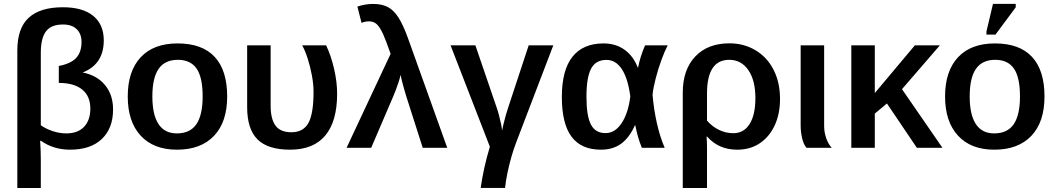

<svg xmlns="http://www.w3.org/2000/svg" viewBox="-20 -762 5446 990"><path d="M563 -197.8Q563 -100.6 505.1 -45.4Q447.3 9.8 341.3 9.8Q255.9 9.8 190.9 -36.1H187Q188.5 -11.7 189.5 12.7Q190.4 37.1 190.4 62.5V207.5H69.3V-501.5Q69.3 -617.2 128.4 -670.9Q187.5 -724.6 304.7 -724.6Q406.2 -724.6 460.7 -680.2Q515.1 -635.7 515.1 -554.2Q515.1 -430.7 406.2 -388.2Q479.5 -374 521.2 -323.7Q563 -273.4 563 -197.8ZM190.4 -116.2Q216.3 -97.7 251.7 -85.9Q287.1 -74.2 321.8 -74.2Q381.3 -74.2 413.6 -108.4Q445.8 -142.6 445.8 -201.7Q445.8 -266.6 403.6 -300.5Q361.3 -334.5 283.2 -334.5V-421.9Q345.2 -433.6 372.8 -463.4Q400.4 -493.2 400.4 -545.4Q400.4 -587.4 375.5 -611.6Q350.6 -635.7 304.7 -635.7Q244.1 -635.7 217.3 -600.6Q190.4 -565.4 190.4 -488.8Z M1151.4 -264.6Q1151.4 -132.8 1083.5 -61.5Q1015.6 9.8 892.6 9.8Q772 9.8 705.3 -62.5Q638.7 -134.8 638.7 -264.6Q638.7 -395 705.3 -466.6Q772 -538.1 895.5 -538.1Q1022.5 -538.1 1086.9 -468.8Q1151.4 -399.4 1151.4 -264.6ZM1024.9 -264.6Q1024.9 -363.8 993.4 -408.7Q961.9 -453.6 897.5 -453.6Q830.1 -453.6 797.9 -407Q765.6 -360.4 765.6 -264.6Q765.6 -170.9 797.1 -122.6Q828.6 -74.2 891.6 -74.2Q960 -74.2 992.4 -121.3Q1024.9 -168.5 1024.9 -264.6Z M1718.3 -278.8Q1718.3 -136.2 1657.2 -63.2Q1596.2 9.8 1475.6 9.8Q1360.8 9.8 1307.6 -43.5Q1254.4 -96.7 1254.4 -209V-528.3H1375.5V-216.8Q1375.5 -148.9 1400.4 -114.5Q1425.3 -80.1 1482.4 -80.1Q1543.9 -80.1 1570.3 -127.9Q1596.7 -175.8 1596.7 -288.6Q1596.7 -327.1 1588.4 -372.1Q1580.1 -417 1566.9 -458.7Q1553.7 -500.5 1538.1 -528.3H1661.6Q1687 -475.1 1702.6 -407.2Q1718.3 -339.4 1718.3 -278.8Z M1994.1 -484.4Q1968.8 -556.6 1954.6 -587.9Q1938 -623 1922.4 -637.5Q1906.7 -651.9 1882.3 -651.9Q1861.8 -651.9 1844.2 -644L1822.8 -728Q1861.8 -741.7 1904.8 -741.7Q1948.7 -741.7 1979.5 -725.8Q2010.3 -710 2034.9 -671.1Q2059.6 -632.3 2084 -564L2286.1 0H2159.7L2073.2 -270.5Q2068.4 -287.1 2062.5 -307.6Q2056.6 -328.1 2052 -346.7Q2047.4 -365.2 2045.4 -376Q2042 -358.9 2034.9 -337.6Q2027.8 -316.4 2020.3 -296.1Q2012.7 -275.9 2006.8 -263.2L1894 0H1767.1Z M2641.1 -26.4Q2627.4 9.8 2616.2 49.3Q2605 88.9 2596.7 128.7Q2588.4 168.5 2584 207H2458.5Q2465.8 155.8 2477.5 102.5Q2489.3 49.3 2505.9 -5.4L2303.2 -528.3H2431.2L2540 -210Q2545.4 -195.3 2551.8 -171.9Q2558.1 -148.4 2563 -125.5Q2567.9 -102.5 2568.8 -88.9Q2571.8 -104 2576.9 -125.2Q2582 -146.5 2588.4 -169.2Q2594.7 -191.9 2601.6 -211.4L2706.1 -528.3H2833Z M3253.9 -115.7Q3223.6 -49.8 3181.4 -20Q3139.2 9.8 3078.6 9.8Q2976.6 9.8 2926.8 -57.4Q2877 -124.5 2877 -261.7Q2877 -400.4 2931.6 -469.2Q2986.3 -538.1 3091.8 -538.1Q3154.8 -538.1 3200.2 -505.6Q3245.6 -473.1 3268.6 -413.6H3270Q3281.7 -472.7 3306.2 -528.3H3422.9Q3406.7 -497.6 3389.9 -451.2Q3373 -404.8 3360.8 -357.2Q3348.6 -309.6 3344.7 -273.9Q3351.1 -197.8 3366.9 -127.4Q3382.8 -57.1 3407.2 0H3289.6Q3277.3 -29.3 3268.8 -60.3Q3260.3 -91.3 3255.9 -115.7ZM3003.9 -263.7Q3003.9 -164.1 3026.9 -119.9Q3049.8 -75.7 3102.5 -75.7Q3151.4 -75.7 3185.5 -127.4Q3219.7 -179.2 3230 -265.1Q3217.8 -357.4 3186.5 -405.3Q3155.3 -453.1 3106.9 -453.1Q3051.8 -453.1 3027.8 -408Q3003.9 -362.8 3003.9 -263.7Z M4002 -252Q4002 -174.3 3974.4 -115.2Q3946.8 -56.2 3897.5 -23.2Q3848.1 9.8 3781.2 9.8Q3732.9 9.8 3694.6 -7.1Q3656.2 -23.9 3625.5 -58.1H3623.5Q3624.5 -43.5 3625 -29.1Q3625.5 -14.6 3625.5 0V207.5H3500.5V-283.7Q3500.5 -402.8 3564.9 -470.7Q3629.4 -538.6 3741.2 -538.6Q3815.4 -538.6 3875.5 -502.9Q3935.5 -467.3 3968.8 -402.1Q4002 -336.9 4002 -252ZM3875 -256.3Q3875 -348.1 3838.4 -400.9Q3801.8 -453.6 3740.2 -453.6Q3625.5 -453.6 3625.5 -280.3V-140.1Q3653.3 -108.4 3688.2 -91.8Q3723.1 -75.2 3761.2 -75.2Q3815.4 -75.2 3845.2 -122.6Q3875 -169.9 3875 -256.3Z M4138.7 0Q4124 -15.6 4116.2 -48.6Q4108.4 -81.5 4108.4 -115.2V-528.3H4229.5V-110.8Q4229.5 -80.6 4240 -50Q4250.5 -19.5 4268.6 0Z M4490.7 -176.3V0H4369.6V-528.3H4490.7V-282.2L4697.3 -528.3H4826.2L4630.9 -302.2L4839.4 0H4707.5L4553.2 -228.5Z M5365.7 -264.6Q5365.7 -132.8 5297.9 -61.5Q5230 9.8 5106.9 9.8Q4986.3 9.8 4919.7 -62.5Q4853 -134.8 4853 -264.6Q4853 -395 4919.7 -466.6Q4986.3 -538.1 5109.9 -538.1Q5236.8 -538.1 5301.3 -468.8Q5365.7 -399.4 5365.7 -264.6ZM5239.3 -264.6Q5239.3 -363.8 5207.8 -408.7Q5176.3 -453.6 5111.8 -453.6Q5044.4 -453.6 5012.2 -407Q4980 -360.4 4980 -264.6Q4980 -170.9 5011.5 -122.6Q5043 -74.2 5106 -74.2Q5174.3 -74.2 5206.8 -121.3Q5239.3 -168.5 5239.3 -264.6ZM5217.3 -724.1 5112.8 -583.5H5066.4V-599.6L5100.1 -742.2H5217.3Z"/></svg>

Font: Arimo SemiBold
Style: Regular
Weight: 600
Designer: Steve Matteson
Foundry: Monotype Imaging Inc.
Version: Version 1.33